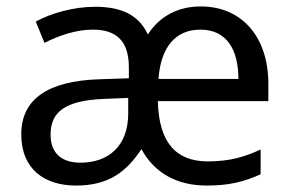

<svg xmlns="http://www.w3.org/2000/svg" viewBox="-20 -566 904 596"><path d="M603 -546C531 -546 474 -514 439 -459C411 -519 358 -545 275 -545C209 -545 138 -525 91 -499L118 -433C162 -455 215 -474 268 -474C336 -474 380 -444 380 -357V-323L290 -320C125 -315 46 -256 46 -149C46 -40 119 10 216 10C319 10 373 -34 419 -103C460 -28 530 10 622 10C689 10 736 -1 789 -25V-102C738 -78 691 -65 625 -65C526 -65 473 -124 470 -252H813V-306C813 -449 733 -546 603 -546ZM602 -474C683 -474 720 -413 720 -321H472C479 -420 525 -474 602 -474ZM303 -259 378 -262V-214C378 -110 314 -61 230 -61C174 -61 137 -88 137 -148C137 -216 178 -254 303 -259Z"/></svg>

Font: Noto Sans Arabic
Style: Regular
Weight: 400
Designer: Monotype Design Team, Nadine Chahine, Nizar Qandah and Khaled Hosny
Foundry: Monotype Imaging Inc.
Version: Version 2.012